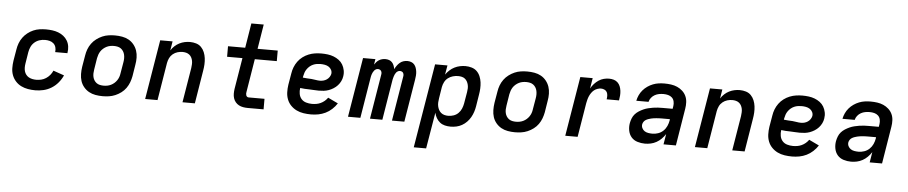

<svg xmlns="http://www.w3.org/2000/svg" viewBox="-48 -1095 7896 1670"><g transform="rotate(5 3900.0 -260.0)"><path d="M268 8Q235 8 203.5 2.5Q172 -3 144.5 -16.5Q117 -30 96 -53Q75 -76 64 -105Q53 -134 52.5 -166.5Q52 -199 57 -232L74 -332Q78 -359 88 -386Q98 -413 115 -436.5Q132 -460 155.5 -478.5Q179 -497 205.5 -508.5Q232 -520 260 -524Q288 -528 315 -528Q343 -528 370.5 -524.5Q398 -521 423 -511.5Q448 -502 468.5 -486Q489 -470 502.5 -447.5Q516 -425 520 -397.5Q524 -370 519 -342Q519 -341 519 -340Q519 -339 519 -338H412Q412 -339 412 -339.5Q412 -340 412 -340Q415 -361 409.5 -380.5Q404 -400 389.5 -413Q375 -426 355.5 -431Q336 -436 315 -436Q291 -436 267 -428.5Q243 -421 223.5 -404Q204 -387 193.5 -364Q183 -341 179 -317L163 -217Q160 -199 160 -182Q160 -165 164.5 -149Q169 -133 179 -120Q189 -107 203 -99Q217 -91 234 -87.5Q251 -84 268 -84Q290 -84 311.5 -89Q333 -94 352.5 -106.5Q372 -119 387 -137Q402 -155 411 -176L506 -143Q491 -109 466 -79Q441 -49 408.5 -29Q376 -9 340 -0.5Q304 8 268 8Z M856 8Q824 8 793 2.5Q762 -3 736 -17.5Q710 -32 690.5 -55.5Q671 -79 662 -107.5Q653 -136 652.5 -168Q652 -200 657 -232L674 -332Q678 -359 688 -386Q698 -413 715.5 -437Q733 -461 757 -479Q781 -497 807.5 -508.5Q834 -520 862 -524Q890 -528 917 -528Q950 -528 981 -522.5Q1012 -517 1038 -502.5Q1064 -488 1083 -464.5Q1102 -441 1111.5 -412.5Q1121 -384 1121.5 -352Q1122 -320 1116 -288L1100 -188Q1095 -161 1085 -134Q1075 -107 1058 -83Q1041 -59 1017 -41Q993 -23 966 -11.5Q939 0 911 4Q883 8 856 8ZM857 -84Q873 -84 889 -87Q905 -90 920.5 -97.5Q936 -105 949 -116.5Q962 -128 971.5 -142Q981 -156 986.5 -171.5Q992 -187 994 -203L1011 -303Q1014 -320 1014 -336.5Q1014 -353 1010.5 -368.5Q1007 -384 998.5 -397.5Q990 -411 977.5 -420Q965 -429 949 -432.5Q933 -436 916 -436Q901 -436 884.5 -433Q868 -430 853 -422.5Q838 -415 824.5 -403.5Q811 -392 802 -378Q793 -364 787.5 -348.5Q782 -333 779 -317L763 -217Q760 -200 759.5 -183.5Q759 -167 762.5 -151.5Q766 -136 774.5 -122.5Q783 -109 795.5 -100Q808 -91 824 -87.5Q840 -84 857 -84Z M1227 0 1313 -520H1421L1408 -440Q1421 -461 1440 -478.5Q1459 -496 1481 -507Q1503 -518 1526.5 -523Q1550 -528 1573 -528Q1601 -528 1627 -520Q1653 -512 1671 -493.5Q1689 -475 1699 -450.5Q1709 -426 1712.5 -399Q1716 -372 1714.5 -344Q1713 -316 1708 -288L1661 0H1553L1603 -303Q1605 -319 1606 -335.5Q1607 -352 1604 -367Q1601 -382 1594 -395.5Q1587 -409 1575 -418.5Q1563 -428 1547.5 -432Q1532 -436 1516 -436Q1494 -436 1472 -429.5Q1450 -423 1431.5 -408Q1413 -393 1403 -372Q1393 -351 1389 -329L1335 0Z M2123 0Q2102 0 2082 -3.5Q2062 -7 2045 -16Q2028 -25 2015.5 -40Q2003 -55 1997 -74Q1991 -93 1991 -113.5Q1991 -134 1994 -155L2039 -428H1905V-520H2055L2090 -735H2198L2163 -520H2339V-428H2147L2100 -140Q2098 -132 2098 -124Q2098 -116 2100.5 -108.5Q2103 -101 2109 -96.5Q2115 -92 2123 -92H2261V0Z M2675 8Q2642 8 2609.5 3Q2577 -2 2549 -15.5Q2521 -29 2499 -51.5Q2477 -74 2465.5 -103.5Q2454 -133 2453 -166Q2452 -199 2457 -232L2474 -332Q2478 -360 2488.5 -387Q2499 -414 2516.5 -438Q2534 -462 2558 -480Q2582 -498 2609.5 -509Q2637 -520 2665 -524Q2693 -528 2720 -528Q2748 -528 2775.5 -524.5Q2803 -521 2827.5 -511.5Q2852 -502 2873 -486.5Q2894 -471 2907 -449Q2920 -427 2925.5 -400Q2931 -373 2926 -345Q2923 -324 2913 -303.5Q2903 -283 2887.5 -266Q2872 -249 2852 -236.5Q2832 -224 2811 -216.5Q2790 -209 2768.5 -206.5Q2747 -204 2725 -204Q2705 -204 2684.5 -205.5Q2664 -207 2643.5 -207.5Q2623 -208 2602.5 -209Q2582 -210 2562 -213Q2558 -187 2562.5 -161.5Q2567 -136 2583 -117.5Q2599 -99 2624 -91.5Q2649 -84 2675 -84Q2694 -84 2713 -87Q2732 -90 2750.5 -98.5Q2769 -107 2784.5 -120Q2800 -133 2812 -150L2900 -108Q2882 -80 2856.5 -56.5Q2831 -33 2801 -18.5Q2771 -4 2739 2Q2707 8 2675 8ZM2728 -291Q2743 -291 2758 -295Q2773 -299 2786.5 -308Q2800 -317 2809 -330.5Q2818 -344 2821 -358Q2824 -377 2815.5 -393.5Q2807 -410 2792 -419.5Q2777 -429 2758.5 -432.5Q2740 -436 2721 -436Q2705 -436 2688.5 -433.5Q2672 -431 2656 -424Q2640 -417 2626.5 -405.5Q2613 -394 2603 -379.5Q2593 -365 2587.5 -349Q2582 -333 2579 -317L2577 -305Q2596 -302 2615 -301.5Q2634 -301 2653 -299.5Q2672 -298 2690.5 -294.5Q2709 -291 2728 -291Z M2998 0 3084 -520H3192L3184 -472Q3192 -484 3202 -495Q3212 -506 3224.5 -513.5Q3237 -521 3251 -524.5Q3265 -528 3278 -528Q3296 -528 3311.5 -522.5Q3327 -517 3337.5 -505.5Q3348 -494 3354 -478.5Q3360 -463 3362 -447Q3370 -463 3380.5 -478Q3391 -493 3405 -505Q3419 -517 3436 -522.5Q3453 -528 3470 -528Q3471 -528 3471 -528Q3471 -528 3471 -528Q3488 -528 3504.5 -522Q3521 -516 3531.5 -503.5Q3542 -491 3547.5 -475Q3553 -459 3555 -442Q3557 -425 3555.5 -407Q3554 -389 3551 -371L3490 0H3382L3446 -389Q3448 -398 3447 -406.5Q3446 -415 3442 -422Q3438 -429 3430 -432.5Q3422 -436 3413 -436Q3405 -436 3396.5 -431.5Q3388 -427 3382 -420Q3376 -413 3372 -404.5Q3368 -396 3365 -387.5Q3362 -379 3360 -370.5Q3358 -362 3356 -354L3298 0H3190L3254 -389Q3256 -398 3255 -406.5Q3254 -415 3249.5 -422Q3245 -429 3237.5 -432.5Q3230 -436 3221 -436Q3212 -436 3204 -431.5Q3196 -427 3190 -420Q3184 -413 3179.5 -404.5Q3175 -396 3172 -387.5Q3169 -379 3167 -370.5Q3165 -362 3164 -354L3106 0Z M3591 215 3713 -520H3821L3807 -439Q3822 -460 3841 -477.5Q3860 -495 3883 -506.5Q3906 -518 3930.5 -523Q3955 -528 3978 -528Q4006 -528 4032.5 -520Q4059 -512 4077.5 -494Q4096 -476 4106.5 -451Q4117 -426 4120.5 -399Q4124 -372 4122.5 -344Q4121 -316 4116 -288L4100 -188Q4096 -163 4088 -138.5Q4080 -114 4067 -91Q4054 -68 4035 -48.5Q4016 -29 3993 -16Q3970 -3 3944.5 2.5Q3919 8 3894 8Q3868 8 3843.5 2Q3819 -4 3800.5 -19Q3782 -34 3769.5 -55.5Q3757 -77 3752 -101L3699 215ZM3866 -84Q3889 -84 3912.5 -92Q3936 -100 3953.5 -117.5Q3971 -135 3980.5 -157.5Q3990 -180 3994 -203L4011 -303Q4014 -320 4014.5 -336Q4015 -352 4011.5 -367.5Q4008 -383 4000.5 -396.5Q3993 -410 3981 -419.5Q3969 -429 3953 -432.5Q3937 -436 3921 -436Q3899 -436 3876 -429.5Q3853 -423 3834 -408.5Q3815 -394 3804 -372.5Q3793 -351 3789 -329L3773 -229Q3770 -211 3769 -193.5Q3768 -176 3771.5 -159.5Q3775 -143 3782.5 -128.5Q3790 -114 3802.5 -103.5Q3815 -93 3831.5 -88.5Q3848 -84 3866 -84Z M4456 8Q4424 8 4393 2.5Q4362 -3 4336 -17.5Q4310 -32 4290.5 -55.5Q4271 -79 4262 -107.5Q4253 -136 4252.5 -168Q4252 -200 4257 -232L4274 -332Q4278 -359 4288 -386Q4298 -413 4315.5 -437Q4333 -461 4357 -479Q4381 -497 4407.5 -508.5Q4434 -520 4462 -524Q4490 -528 4517 -528Q4550 -528 4581 -522.5Q4612 -517 4638 -502.5Q4664 -488 4683 -464.5Q4702 -441 4711.5 -412.5Q4721 -384 4721.5 -352Q4722 -320 4716 -288L4700 -188Q4695 -161 4685 -134Q4675 -107 4658 -83Q4641 -59 4617 -41Q4593 -23 4566 -11.5Q4539 0 4511 4Q4483 8 4456 8ZM4457 -84Q4473 -84 4489 -87Q4505 -90 4520.5 -97.5Q4536 -105 4549 -116.5Q4562 -128 4571.5 -142Q4581 -156 4586.5 -171.5Q4592 -187 4594 -203L4611 -303Q4614 -320 4614 -336.5Q4614 -353 4610.5 -368.5Q4607 -384 4598.5 -397.5Q4590 -411 4577.5 -420Q4565 -429 4549 -432.5Q4533 -436 4516 -436Q4501 -436 4484.5 -433Q4468 -430 4453 -422.5Q4438 -415 4424.5 -403.5Q4411 -392 4402 -378Q4393 -364 4387.5 -348.5Q4382 -333 4379 -317L4363 -217Q4360 -200 4359.5 -183.5Q4359 -167 4362.5 -151.5Q4366 -136 4374.5 -122.5Q4383 -109 4395.5 -100Q4408 -91 4424 -87.5Q4440 -84 4457 -84Z M4895 0 4981 -520H5089L5074 -428Q5086 -450 5103 -469Q5120 -488 5141 -502Q5162 -516 5185.5 -522Q5209 -528 5232 -528Q5254 -528 5273.5 -522Q5293 -516 5307 -502.5Q5321 -489 5328.5 -470.5Q5336 -452 5338.5 -431.5Q5341 -411 5339.5 -390Q5338 -369 5334 -347H5226Q5229 -363 5228.5 -379.5Q5228 -396 5221.5 -409Q5215 -422 5200.5 -429Q5186 -436 5170 -436Q5155 -436 5138.5 -430.5Q5122 -425 5109 -414.5Q5096 -404 5086 -389.5Q5076 -375 5069.5 -360Q5063 -345 5059 -329Q5055 -313 5052 -298L5003 0Z M5591 8Q5557 8 5525 -2Q5493 -12 5472.5 -35.5Q5452 -59 5445.5 -92Q5439 -125 5445 -159Q5449 -180 5457 -200.5Q5465 -221 5479.5 -237.5Q5494 -254 5513 -266Q5532 -278 5552 -287Q5572 -296 5593 -301Q5614 -306 5635 -309.5Q5656 -313 5676.5 -314Q5697 -315 5718 -315H5805L5809 -340Q5812 -360 5807.5 -380Q5803 -400 5789 -413Q5775 -426 5755.5 -431Q5736 -436 5715 -436Q5696 -436 5676.5 -432.5Q5657 -429 5639 -419Q5621 -409 5608 -392.5Q5595 -376 5591 -357H5484Q5489 -382 5500 -406Q5511 -430 5528.5 -450.5Q5546 -471 5568.5 -486.5Q5591 -502 5615.5 -511.5Q5640 -521 5665 -524.5Q5690 -528 5715 -528Q5745 -528 5773.5 -524Q5802 -520 5827 -509Q5852 -498 5872.5 -479.5Q5893 -461 5904.5 -436.5Q5916 -412 5917.5 -383Q5919 -354 5914 -325L5861 0H5753L5768 -91Q5768 -91 5768 -91Q5768 -91 5768 -91Q5768 -91 5768 -91Q5768 -91 5768 -91Q5753 -68 5733.5 -48.5Q5714 -29 5690.5 -16Q5667 -3 5641.5 2.5Q5616 8 5591 8ZM5648 -84Q5673 -84 5698 -92.5Q5723 -101 5742.5 -119.5Q5762 -138 5773 -162.5Q5784 -187 5788 -212L5789 -223H5718Q5706 -223 5694.5 -222.5Q5683 -222 5671.5 -221Q5660 -220 5648.5 -218.5Q5637 -217 5625 -214Q5613 -211 5601.5 -207Q5590 -203 5579.5 -196.5Q5569 -190 5562 -179.5Q5555 -169 5553 -158Q5550 -140 5558 -124Q5566 -108 5580 -99Q5594 -90 5612 -87Q5630 -84 5648 -84Z M6027 0 6113 -520H6221L6208 -440Q6221 -461 6240 -478.5Q6259 -496 6281 -507Q6303 -518 6326.5 -523Q6350 -528 6373 -528Q6401 -528 6427 -520Q6453 -512 6471 -493.5Q6489 -475 6499 -450.5Q6509 -426 6512.5 -399Q6516 -372 6514.5 -344Q6513 -316 6508 -288L6461 0H6353L6403 -303Q6405 -319 6406 -335.5Q6407 -352 6404 -367Q6401 -382 6394 -395.5Q6387 -409 6375 -418.5Q6363 -428 6347.5 -432Q6332 -436 6316 -436Q6294 -436 6272 -429.5Q6250 -423 6231.5 -408Q6213 -393 6203 -372Q6193 -351 6189 -329L6135 0Z M6875 8Q6842 8 6809.5 3Q6777 -2 6749 -15.5Q6721 -29 6699 -51.5Q6677 -74 6665.5 -103.5Q6654 -133 6653 -166Q6652 -199 6657 -232L6674 -332Q6678 -360 6688.5 -387Q6699 -414 6716.5 -438Q6734 -462 6758 -480Q6782 -498 6809.5 -509Q6837 -520 6865 -524Q6893 -528 6920 -528Q6948 -528 6975.5 -524.5Q7003 -521 7027.5 -511.5Q7052 -502 7073 -486.5Q7094 -471 7107 -449Q7120 -427 7125.5 -400Q7131 -373 7126 -345Q7123 -324 7113 -303.5Q7103 -283 7087.5 -266Q7072 -249 7052 -236.5Q7032 -224 7011 -216.5Q6990 -209 6968.5 -206.5Q6947 -204 6925 -204Q6905 -204 6884.5 -205.5Q6864 -207 6843.5 -207.5Q6823 -208 6802.5 -209Q6782 -210 6762 -213Q6758 -187 6762.5 -161.5Q6767 -136 6783 -117.5Q6799 -99 6824 -91.5Q6849 -84 6875 -84Q6894 -84 6913 -87Q6932 -90 6950.5 -98.5Q6969 -107 6984.5 -120Q7000 -133 7012 -150L7100 -108Q7082 -80 7056.5 -56.5Q7031 -33 7001 -18.5Q6971 -4 6939 2Q6907 8 6875 8ZM6928 -291Q6943 -291 6958 -295Q6973 -299 6986.5 -308Q7000 -317 7009 -330.5Q7018 -344 7021 -358Q7024 -377 7015.5 -393.5Q7007 -410 6992 -419.5Q6977 -429 6958.5 -432.5Q6940 -436 6921 -436Q6905 -436 6888.5 -433.5Q6872 -431 6856 -424Q6840 -417 6826.5 -405.5Q6813 -394 6803 -379.5Q6793 -365 6787.5 -349Q6782 -333 6779 -317L6777 -305Q6796 -302 6815 -301.5Q6834 -301 6853 -299.5Q6872 -298 6890.5 -294.5Q6909 -291 6928 -291Z M7391 8Q7357 8 7325 -2Q7293 -12 7272.5 -35.5Q7252 -59 7245.5 -92Q7239 -125 7245 -159Q7249 -180 7257 -200.5Q7265 -221 7279.5 -237.5Q7294 -254 7313 -266Q7332 -278 7352 -287Q7372 -296 7393 -301Q7414 -306 7435 -309.5Q7456 -313 7476.5 -314Q7497 -315 7518 -315H7605L7609 -340Q7612 -360 7607.5 -380Q7603 -400 7589 -413Q7575 -426 7555.5 -431Q7536 -436 7515 -436Q7496 -436 7476.5 -432.5Q7457 -429 7439 -419Q7421 -409 7408 -392.5Q7395 -376 7391 -357H7284Q7289 -382 7300 -406Q7311 -430 7328.5 -450.5Q7346 -471 7368.5 -486.5Q7391 -502 7415.5 -511.5Q7440 -521 7465 -524.5Q7490 -528 7515 -528Q7545 -528 7573.5 -524Q7602 -520 7627 -509Q7652 -498 7672.5 -479.5Q7693 -461 7704.5 -436.5Q7716 -412 7717.5 -383Q7719 -354 7714 -325L7661 0H7553L7568 -91Q7568 -91 7568 -91Q7568 -91 7568 -91Q7568 -91 7568 -91Q7568 -91 7568 -91Q7553 -68 7533.5 -48.5Q7514 -29 7490.5 -16Q7467 -3 7441.5 2.5Q7416 8 7391 8ZM7448 -84Q7473 -84 7498 -92.5Q7523 -101 7542.5 -119.5Q7562 -138 7573 -162.5Q7584 -187 7588 -212L7589 -223H7518Q7506 -223 7494.5 -222.5Q7483 -222 7471.5 -221Q7460 -220 7448.5 -218.5Q7437 -217 7425 -214Q7413 -211 7401.5 -207Q7390 -203 7379.5 -196.5Q7369 -190 7362 -179.5Q7355 -169 7353 -158Q7350 -140 7358 -124Q7366 -108 7380 -99Q7394 -90 7412 -87Q7430 -84 7448 -84Z"/></g></svg>

Font: Iosevka SS04 Semibold Extended
Style: Italic
Weight: 600
Width: 7
Italic angle: -9°
Monospace: yes
Designer: Belleve Invis
Foundry: Belleve Invis
Version: Version 19.0.0; ttfautohint (v1.8.4)